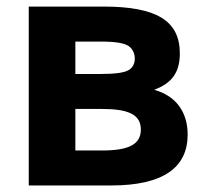

<svg xmlns="http://www.w3.org/2000/svg" viewBox="-20 -567 642 587"><path d="M67.9 0H320.3C479.5 0 553.7 -55.2 553.7 -155.3C553.7 -224.1 518.6 -273.9 451.2 -292.5C502.4 -311.5 529.8 -342.3 529.8 -403.8C529.8 -504.4 457 -546.9 296.4 -546.9H67.9ZM210.4 -340.8V-439.9H286.6C333 -439.9 359.4 -435.5 373 -426.3C386.2 -417.5 392.1 -402.3 392.1 -387.7C392.1 -371.1 384.3 -358.9 373 -352.5C359.4 -344.7 333 -340.8 286.6 -340.8ZM210.4 -106.9V-233.9H292C373.5 -233.9 410.6 -216.3 410.6 -170.9C410.6 -125.5 373.5 -106.9 292 -106.9Z"/></svg>

Font: Hack
Style: Bold
Weight: 700
Monospace: yes
Designer: Christopher Simpkins
Foundry: Christopher Simpkins
Version: Version 2.010